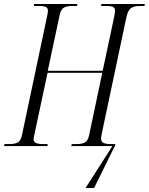

<svg xmlns="http://www.w3.org/2000/svg" viewBox="-41 -734 748 965"><path d="M389 211 524 0H317L320 -10H345Q372 -10 386.5 -18.5Q401 -27 407 -55L473 -368H198L131 -54Q128 -43 128 -33Q128 -10 173 -10H199L197 0H-21L-18 -10H7Q35 -10 49 -18.5Q63 -27 69 -53L196 -654Q198 -663 199 -670.5Q200 -678 200 -681Q200 -693 190 -698.5Q180 -704 156 -704H129L131 -714H348L346 -704H322Q295 -704 280 -695.5Q265 -687 259 -659L199 -378H475L533 -650Q535 -661 536 -668Q537 -675 537 -681Q537 -693 527.5 -698.5Q518 -704 495 -704H467L469 -714H687L685 -704H661Q634 -704 618 -693.5Q602 -683 594 -646L470 -60Q469 -53 468 -48Q467 -43 467 -38Q467 -21 479.5 -15.5Q492 -10 513 -10H538V-4L432 211Z"/></svg>

Font: Noto Serif Display ExtraCondensed Light
Style: Italic
Weight: 300
Width: 2
Italic angle: -12°
Designer: Monotype Design Team
Foundry: Monotype Imaging Inc.
Version: Version 2.009